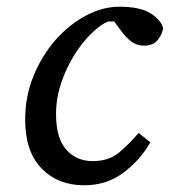

<svg xmlns="http://www.w3.org/2000/svg" viewBox="-20 -540 506 572"><path d="M231 12Q153 12 104 -38Q55 -88 55 -184Q55 -253 80 -314Q105 -375 145.5 -421Q186 -467 236 -493.5Q286 -520 335 -520Q398 -520 429 -500Q460 -480 466 -456Q463 -437 449.5 -420.5Q436 -404 409 -404Q388 -404 371.5 -416Q355 -428 338 -452L320 -476H302Q280 -467 253 -441Q226 -415 202 -377Q178 -339 162.5 -293.5Q147 -248 147 -200Q147 -128 177.5 -94Q208 -60 256 -60Q304 -60 334.5 -85.5Q365 -111 393 -144L428 -116Q397 -62 347 -25Q297 12 231 12Z"/></svg>

Font: Source Serif 4 Caption
Style: Italic
Weight: 400
Italic angle: -12°
Designer: Frank Grießhammer
Foundry: Adobe Systems Incorporated
Version: Version 4.004;hotconv 1.0.117;makeotfexe 2.5.65602